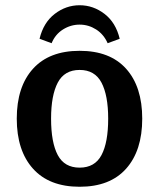

<svg xmlns="http://www.w3.org/2000/svg" viewBox="-20 -700 608 733"><path d="M44 -247Q44 -369 106 -437.5Q168 -506 284 -506Q400 -506 461.5 -437.5Q523 -369 523 -247Q523 -125 461.5 -56Q400 13 284 13Q168 13 106 -56Q44 -125 44 -247ZM393 -247Q393 -336 367.5 -384.5Q342 -433 284 -433Q226 -433 200.5 -384.5Q175 -336 175 -247Q175 -156 200.5 -108Q226 -60 284 -60Q342 -60 367.5 -108Q393 -156 393 -247ZM284 -606Q250 -606 220.5 -587.5Q191 -569 177 -535L131 -552Q146 -614 189 -647Q232 -680 284 -680Q336 -680 379 -647Q422 -614 437 -552L391 -535Q376 -569 347 -587.5Q318 -606 284 -606Z"/></svg>

Font: Andada Pro
Style: Bold
Weight: 700
Designer: Carolina Giovagnoli
Foundry: Huerta Tipografica
Version: Version 3.005; ttfautohint (v1.8.4)